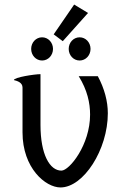

<svg xmlns="http://www.w3.org/2000/svg" viewBox="-20 -812 544 844"><path d="M306 -792 216 -661 256 -631 367 -755ZM165 -648C138 -648 117 -625 117 -597C117 -569 138 -546 165 -546C192 -546 213 -569 213 -597C213 -625 192 -648 165 -648ZM330 -648C303 -648 282 -625 282 -597C282 -569 303 -546 330 -546C357 -546 378 -569 378 -597C378 -625 357 -648 330 -648ZM246 12C347 12 454 -154 454 -314C454 -367 439 -423 410 -477H326C364 -416 376 -359 376 -308C376 -175 285 -62 250 -62C199 -62 158 -132 158 -263V-486C132 -486 41 -472 41 -460C57 -456 79 -449 79 -427V-230C79 -73 180 12 246 12Z"/></svg>

Font: Mint Spirit
Style: Regular
Weight: 400
Designer: HARENDAL Hirwen
Foundry: Arkandis Digital Foundry.
Version: Version 1.004;FFEdit